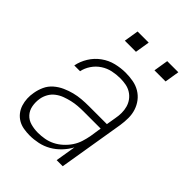

<svg xmlns="http://www.w3.org/2000/svg" viewBox="-208 -807 916 916"><g transform="rotate(45 250.0 -349.5)"><path d="M160 8Q139 8 118.5 4.5Q98 1 81 -9Q64 -19 52 -34.5Q40 -50 34 -69Q28 -88 27 -108.5Q26 -129 30 -150Q34 -174 44.5 -197Q55 -220 74.5 -237Q94 -254 117.5 -264.5Q141 -275 164.5 -281Q188 -287 212 -289Q236 -291 260 -291H382L390 -339Q394 -359 394 -378.5Q394 -398 389 -416Q384 -434 373 -449Q362 -464 346 -474Q330 -484 311 -487.5Q292 -491 272 -491Q247 -491 221 -485.5Q195 -480 172 -465Q149 -450 133.5 -427Q118 -404 113 -379H74Q80 -411 98.5 -441Q117 -471 145.5 -491.5Q174 -512 207 -520Q240 -528 272 -528Q298 -528 323 -523.5Q348 -519 369 -506.5Q390 -494 404.5 -475Q419 -456 426.5 -433Q434 -410 434 -384.5Q434 -359 430 -333L375 0H334L351 -103Q337 -77 316 -55Q295 -33 269.5 -18.5Q244 -4 215.5 2Q187 8 160 8ZM178 -29Q200 -29 222.5 -33Q245 -37 266 -47.5Q287 -58 305 -74.5Q323 -91 336 -110.5Q349 -130 356 -152Q363 -174 367 -196L376 -255H260Q241 -255 222 -253.5Q203 -252 183.5 -247.5Q164 -243 145 -236Q126 -229 109.5 -216.5Q93 -204 83 -186Q73 -168 70 -149Q66 -124 70.5 -100Q75 -76 90.5 -59Q106 -42 129.5 -35.5Q153 -29 178 -29ZM361 -633 373 -707H448L436 -633ZM161 -633 173 -707H248L236 -633Z"/></g></svg>

Font: Iosevka SS04 XLt Obl
Style: Regular
Weight: 200
Italic angle: -9°
Monospace: yes
Designer: Belleve Invis
Foundry: Belleve Invis
Version: Version 19.0.0; ttfautohint (v1.8.4)